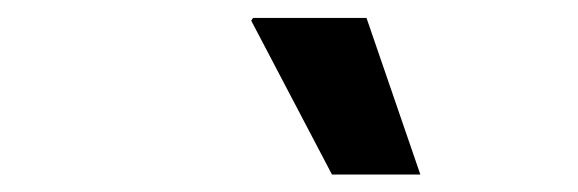

<svg xmlns="http://www.w3.org/2000/svg" viewBox="-20 -780 644 214"><path d="M350 -585.5 260 -757 262 -760H388.5L448.5 -585.5Z"/></svg>

Font: Chivo Medium
Style: Italic
Weight: 500
Italic angle: -8.05°
Designer: Hector Gatti
Foundry: Omnibus-Type
Version: Version 2.002